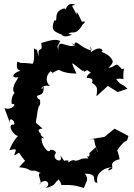

<svg xmlns="http://www.w3.org/2000/svg" viewBox="-20 -944 694 997"><path d="M335 -110C301 -117 327 -90 293 -138C314 -86 240 -118 271 -150C264 -171 234 -167 240 -163C226 -142 188 -206 197 -229C233 -216 177 -243 195 -250C200 -241 156 -275 201 -276C155 -322 165 -283 175 -367L184 -403C180 -367 201 -430 178 -431C154 -465 214 -428 206 -497C193 -456 182 -510 240 -497C222 -511 211 -544 242 -574C277 -558 209 -551 295 -586C287 -597 291 -618 267 -604C270 -584 307 -562 377 -562C348 -630 339 -629 408 -576C432 -584 396 -558 433 -580C471 -553 440 -579 430 -540C426 -538 473 -544 457 -514C499 -491 480 -462 481 -444L540 -498L591 -466L642 -483C607 -519 616 -490 583 -534C644 -543 610 -505 624 -589C632 -590 576 -574 614 -583C577 -630 588 -598 543 -591C568 -619 560 -609 566 -625C547 -675 488 -670 514 -682C520 -659 516 -722 452 -673C447 -719 454 -701 455 -682C393 -696 370 -751 366 -706C338 -736 346 -721 372 -709C323 -689 281 -755 282 -680C277 -726 275 -686 292 -731C274 -741 253 -739 194 -721C205 -660 174 -716 181 -650C162 -709 187 -672 156 -693C158 -668 160 -601 142 -614C83 -621 100 -611 70 -624C65 -601 62 -563 113 -584C44 -572 29 -535 76 -543C27 -469 54 -462 78 -442C75 -493 33 -453 41 -404C76 -408 36 -367 3 -383L36 -294C15 -346 63 -320 53 -297C12 -302 50 -239 74 -238C54 -219 38 -190 29 -164C84 -178 54 -158 55 -137C95 -156 61 -163 122 -95C130 -143 89 -83 79 -76C158 -67 109 -53 174 -59C114 -77 154 -61 194 -45C161 -52 209 11 183 13C220 -27 249 13 216 33C278 16 256 9 285 -12C300 14 286 -18 299 17C370 14 388 25 416 32C427 -4 444 -9 421 -42C500 -43 448 4 486 5C472 -49 531 -77 564 -75C533 -70 538 -49 559 -66C575 -74 536 -102 604 -118C591 -123 614 -116 576 -181C588 -144 602 -137 588 -163C644 -243 633 -187 647 -238L575 -276L522 -233L435 -219C493 -225 451 -226 491 -152C467 -180 496 -195 444 -149C450 -112 419 -149 439 -121C392 -124 403 -112 370 -109C361 -122 314 -94 337 -82ZM336 -768C354 -788 370 -754 406 -811C400 -813 443 -838 405 -831C408 -823 371 -912 378 -868C350 -925 347 -912 372 -919C320 -941 325 -877 315 -901C248 -885 288 -826 262 -839C244 -788 254 -782 309 -761C297 -804 282 -731 354 -764Z"/></svg>

Font: Asimov Aggro
Style: Medium
Weight: 500
Designer: Google
Version: Version 2.000980; 2014